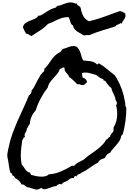

<svg xmlns="http://www.w3.org/2000/svg" viewBox="-20 -1437 1061 1583"><path d="M1021.5 -545.9Q1021.5 -490.2 1014.2 -438Q1006.8 -385.7 993.2 -332Q980.5 -322.3 977.5 -307.6Q974.6 -293 967.8 -280.3Q961.9 -269.5 952.1 -257.3Q942.4 -245.1 930.7 -231.9Q918.9 -218.8 907.2 -205.1Q895.5 -191.4 887.7 -177.7Q858.4 -168 845.7 -135.7Q830.1 -129.9 813.5 -122.6Q796.9 -115.2 790 -97.7Q753.9 -79.1 722.2 -55.2Q690.4 -31.2 653.3 -13.7Q648.4 -8.8 642.1 -6.3Q635.7 -3.9 629.4 -1Q623 2 617.7 6.3Q612.3 10.7 611.3 17.6Q607.4 17.6 606 16.1Q604.5 14.6 599.6 13.7Q588.9 19.5 589.8 32.2Q585.9 30.3 579.1 30.3Q567.4 30.3 556.2 37.6Q544.9 44.9 537.1 52.7Q525.4 58.6 510.3 64.5Q495.1 70.3 488.3 84Q484.4 80.1 476.6 80.1Q467.8 80.1 458 85.4Q448.2 90.8 443.4 97.7Q429.7 97.7 417.5 102.1Q405.3 106.4 392.6 110.8Q379.9 115.2 367.7 119.1Q355.5 123 341.8 123Q334 123 330.1 119.1Q326.2 115.2 320.3 112.3Q315.4 116.2 303.2 121.1Q291 126 285.2 126Q274.4 126 264.2 123Q253.9 120.1 243.2 116.2L222.7 109.4Q212.9 106.4 201.2 105.5Q192.4 97.7 180.2 89.4Q168 81.1 156.2 84Q151.4 69.3 141.6 58.6Q131.8 47.9 119.1 39.1Q116.2 37.1 112.8 35.6Q109.4 34.2 107.4 32.2Q102.5 29.3 98.6 20.5Q94.7 11.7 89.8 11.7Q88.9 11.7 87.4 12.7Q85.9 13.7 85 13.7Q83 4.9 79.1 -3.4Q75.2 -11.7 65.4 -13.7Q57.6 -39.1 54.7 -64.5Q51.8 -89.8 46.9 -115.2Q44.9 -123 42.5 -134.3Q40 -145.5 40 -154.3Q40 -168.9 44.4 -189.5Q48.8 -210 51.8 -225.6Q63.5 -282.2 83 -335.4Q102.5 -388.7 125.5 -441.4Q148.4 -494.1 172.9 -545.9Q197.3 -597.7 218.8 -651.4Q222.7 -651.4 223.6 -653.3L226.6 -658.2Q228.5 -661.1 230 -663.1Q231.4 -665 236.3 -665V-668Q235.4 -673.8 238.8 -677.7Q242.2 -681.6 240.2 -690.4Q255.9 -708 266.6 -730Q277.3 -752 288.6 -773.4Q299.8 -794.9 312.5 -815.4Q325.2 -835.9 344.7 -850.6V-857.4Q343.8 -862.3 345.2 -867.7Q346.7 -873 351.6 -875Q369.1 -892.6 380.9 -910.2Q392.6 -927.7 404.8 -944.8Q417 -961.9 432.1 -977.1Q447.3 -992.2 470.7 -1004.9Q481.4 -1009.8 486.3 -1019.5Q491.2 -1029.3 499 -1033.2Q502.9 -1035.2 507.3 -1035.6Q511.7 -1036.1 515.6 -1038.1Q532.2 -1043 548.8 -1050.3Q565.4 -1057.6 584 -1057.6Q607.4 -1057.6 619.6 -1044.4Q631.8 -1031.2 639.2 -1012.7Q646.5 -994.1 651.4 -973.6Q656.2 -953.1 667 -938.5Q696.3 -936.5 726.6 -932.1Q756.8 -927.7 779.3 -907.2Q781.2 -906.2 784.2 -906.2Q789.1 -906.2 789.1 -910.2Q789.1 -914.1 793.9 -914.1H796.9Q826.2 -896.5 853 -875.5Q879.9 -854.5 906.2 -832Q911.1 -828.1 916.5 -824.7Q921.9 -821.3 925.8 -816.4Q930.7 -810.5 935.1 -802.7Q939.5 -794.9 943.4 -789.1Q992.2 -704.1 1008.8 -606.4Q1010.7 -595.7 1012.2 -585.9Q1013.7 -576.2 1013.7 -567.4Q1013.7 -558.6 1017.6 -556.2Q1021.5 -553.7 1021.5 -545.9ZM946.3 -496.1Q946.3 -535.2 936.5 -571.3Q941.4 -573.2 942.9 -577.6Q944.3 -582 944.3 -586.9V-591.8L932.6 -613.3Q931.6 -627 927.2 -638.7Q922.9 -650.4 917 -662.1Q911.1 -673.8 905.8 -685.5Q900.4 -697.3 898.4 -710.9Q882.8 -722.7 870.6 -737.8Q858.4 -752.9 848.6 -769.5Q841.8 -772.5 835.9 -773.4Q830.1 -774.4 832 -784.2Q814.5 -789.1 800.3 -798.3Q786.1 -807.6 772.5 -819.3Q750 -824.2 728 -831.5Q706.1 -838.9 683.6 -838.9Q668 -838.9 653.3 -833Q658.2 -825.2 658.2 -815.9Q658.2 -806.6 660.2 -797.9Q691.4 -790 698.2 -759.8Q693.4 -756.8 689.5 -752.4Q685.5 -748 682.1 -744.6Q678.7 -741.2 673.8 -738.3Q668.9 -735.4 662.1 -735.4Q648.4 -735.4 641.1 -740.2Q633.8 -745.1 618.2 -742.2Q601.6 -756.8 585.9 -772.9Q570.3 -789.1 550.8 -801.8Q547.9 -811.5 541.5 -819.3Q535.2 -827.1 528.8 -834.5Q522.5 -841.8 517.1 -850.1Q511.7 -858.4 511.7 -869.1Q511.7 -876 512.7 -878.9Q506.8 -880.9 503.9 -880.9Q496.1 -880.9 489.3 -875.5Q482.4 -870.1 473.6 -868.2Q465.8 -844.7 451.2 -827.1Q436.5 -809.6 420.9 -793Q405.3 -776.4 392.1 -758.3Q378.9 -740.2 373 -713.9Q341.8 -674.8 315.4 -625.5Q289.1 -576.2 275.4 -529.3Q252.9 -503.9 240.2 -475.6Q227.5 -447.3 225.6 -413.1Q220.7 -410.2 217.8 -405.3L208 -385.7Q206.1 -380.9 201.2 -377.9V-373Q201.2 -365.2 198.2 -358.9Q195.3 -352.5 191.9 -346.7Q188.5 -340.8 185.5 -335.4Q182.6 -330.1 182.6 -323.2Q182.6 -315.4 186.5 -307.6Q175.8 -305.7 172.4 -296.4Q168.9 -287.1 163.1 -280.3Q159.2 -249 155.3 -216.8Q151.4 -184.6 151.4 -153.3Q151.4 -117.2 159.2 -80.1Q168 -71.3 174.8 -60.5Q181.6 -49.8 189 -40Q196.3 -30.3 205.1 -22.9Q213.9 -15.6 228.5 -13.7Q228.5 -6.8 231.4 -3.9Q234.4 -1 236.3 3.9Q256.8 10.7 279.3 15.1Q301.8 19.5 324.2 19.5Q339.8 19.5 356 15.6Q372.1 11.7 382.8 0Q432.6 -2 481.9 -23.4Q531.2 -44.9 572.3 -70.3H592.8Q603.5 -85 619.1 -94.2Q634.8 -103.5 651.4 -111.3Q654.3 -113.3 659.2 -115.2Q664.1 -117.2 667 -119.1Q677.7 -127 689 -136.7Q700.2 -146.5 711.9 -155.3Q731.4 -169.9 752 -183.6Q772.5 -197.3 791.5 -212.9Q810.5 -228.5 827.6 -246.6Q844.7 -264.6 856.4 -287.1Q862.3 -287.1 865.7 -290.5Q869.1 -293.9 871.6 -297.9Q874 -301.8 877.4 -304.7Q880.9 -307.6 887.7 -307.6Q887.7 -316.4 891.1 -322.8Q894.5 -329.1 898.9 -334.5Q903.3 -339.8 907.7 -344.7Q912.1 -349.6 916 -357.4V-384.8Q931.6 -410.2 939 -438.5Q946.3 -466.8 946.3 -496.1ZM1014.6 -1308.6Q1014.6 -1297.9 1010.7 -1290Q1006.8 -1282.2 1002 -1275.4Q997.1 -1268.6 992.2 -1261.2Q987.3 -1253.9 985.4 -1244.1L982.4 -1243.2Q978.5 -1243.2 976.1 -1244.6Q973.6 -1246.1 970.7 -1247.1Q968.8 -1241.2 962.9 -1238.8Q957 -1236.3 951.2 -1234.4Q945.3 -1232.4 939.9 -1229.5Q934.6 -1226.6 932.6 -1219.7Q877 -1203.1 822.8 -1186Q768.6 -1168.9 714.8 -1146.5Q709 -1148.4 705.1 -1148.4Q697.3 -1148.4 690.4 -1147Q683.6 -1145.5 675.8 -1145.5Q669.9 -1145.5 666 -1146.5Q654.3 -1156.2 640.6 -1163.1Q627 -1169.9 615.2 -1178.2Q603.5 -1186.5 594.2 -1197.8Q585 -1209 582 -1226.6Q572.3 -1230.5 567.4 -1239.3Q562.5 -1248 559.6 -1258.3Q556.6 -1268.6 553.2 -1278.8Q549.8 -1289.1 543.9 -1295.9Q516.6 -1295.9 495.6 -1290Q474.6 -1284.2 455.6 -1275.4Q436.5 -1266.6 418 -1257.3Q399.4 -1248 376 -1240.2Q346.7 -1209 310.5 -1186Q274.4 -1163.1 239.3 -1139.6Q226.6 -1146.5 217.3 -1152.3Q208 -1158.2 194.3 -1160.2Q186.5 -1172.9 180.7 -1185.5Q174.8 -1198.2 168.9 -1211.9Q173.8 -1235.4 190.9 -1247.1Q208 -1258.8 228.5 -1266.6Q249 -1274.4 268.6 -1283.2Q288.1 -1292 298.8 -1310.5Q302.7 -1307.6 308.6 -1307.6Q334 -1318.4 355.5 -1334Q377 -1349.6 401.4 -1361.3Q409.2 -1365.2 417.5 -1367.7Q425.8 -1370.1 434.6 -1373Q446.3 -1377 449.2 -1387.7Q464.8 -1388.7 478.5 -1393.6Q492.2 -1398.4 505.9 -1403.8Q519.5 -1409.2 533.2 -1413.1Q546.9 -1417 562.5 -1417Q568.4 -1417 572.8 -1416.5Q577.1 -1416 582 -1415Q590.8 -1413.1 597.2 -1409.7Q603.5 -1406.2 614.3 -1408.2Q614.3 -1400.4 618.7 -1396Q623 -1391.6 628.4 -1388.7Q633.8 -1385.7 638.2 -1382.3Q642.6 -1378.9 644.5 -1373Q646.5 -1367.2 647.5 -1359.9Q648.4 -1352.5 650.4 -1346.7Q657.2 -1318.4 672.4 -1295.9Q687.5 -1273.4 714.8 -1261.7Q780.3 -1277.3 842.3 -1300.3Q904.3 -1323.2 967.8 -1345.7Q980.5 -1343.8 992.2 -1338.4Q1003.9 -1333 1012.7 -1324.2Q1014.6 -1314.5 1014.6 -1308.6Z"/></svg>

Font: RockSalt
Style: Regular
Weight: 400
Designer: Squid
Foundry: Font Diner, Inc DBA Sideshow
Version: Version 1.000